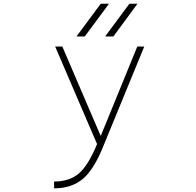

<svg xmlns="http://www.w3.org/2000/svg" viewBox="-20 -772 1040 1021"><path d="M430.7 -578.1H386.7L515.6 -752H559.6ZM583 -578.1H539.1L668 -752H710.9ZM515.6 -48.8 710 -524.4H747.1L533.2 -3.9Q482.4 126 422.4 177.7Q362.3 229.5 267.6 229.5V193.4Q349.6 193.4 399.9 149.9Q450.2 106.4 496.1 -5.9L273.4 -524.4H311.5Z"/></svg>

Font: Gen Shin Gothic Monospace ExtraLight
Style: Regular
Weight: 200
Designer: [Source Han Sans]
Ryoko NISHIZUKA  (kana & ideographs); Paul D. Hunt (Latin, Greek & Cyrillic); Wenlong ZHANG  (bopomofo
Version: Version 1.002.20150607